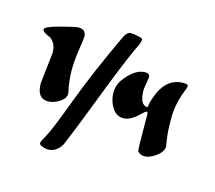

<svg xmlns="http://www.w3.org/2000/svg" viewBox="-61 -350 536 479"><g transform="rotate(15 207.5 -110.0)"><path d="M295 -182 290 -150Q290 -109 311 -109Q311 -117 317 -134.5Q323 -152 330 -162Q349 -191 382 -191Q394 -191 394 -186.5Q394 -182 389 -170Q375 -134 375 -98.5Q375 -63 378 -45.5Q381 -28 381 -26Q380 -12 364 -0.5Q348 11 335.5 11Q323 11 317 3Q315 1 315 -75V-89Q315 -98 312 -98Q309 -98 301 -90Q278 -67 259.5 -67Q241 -67 230 -84.5Q219 -102 219 -123Q219 -144 234 -162Q258 -192 283 -192Q295 -192 295 -182ZM38 -98 47 -179Q47 -194 41 -203.5Q35 -213 28 -216Q10 -223 10 -230Q10 -237 48 -247Q86 -257 93 -257Q113 -257 113 -238Q113 -232 108.5 -203Q104 -174 104 -148.5Q104 -123 111 -91Q111 -78 96 -68.5Q81 -59 67 -59Q38 -59 38 -98ZM207 -264Q214 -277 222 -277Q230 -277 242 -274.5Q254 -272 254 -269Q254 -260 245 -244Q219 -186 186 -99.5Q153 -13 133 34Q120 57 97 57Q92 57 83.5 54Q75 51 75 46.5Q75 42 85 25Q95 8 126 -75Q157 -158 207 -264Z"/></g></svg>

Font: Dr Sugiyama
Style: Regular
Weight: 400
Designer: Alejandro Paul
Foundry: Alejandro Paul
Version: Version 1.000